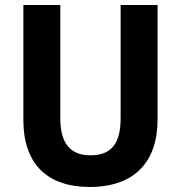

<svg xmlns="http://www.w3.org/2000/svg" viewBox="-20 -734 719 764"><path d="M607 -258V-714H460V-264C460 -164 424 -116 340 -116C261 -116 220 -162 220 -263V-714H73V-256C73 -85 165 10 337 10C517 10 607 -92 607 -258Z"/></svg>

Font: Noto Sans Georgian SemiCondensed Bold
Style: Regular
Weight: 700
Width: 4
Designer: Monotype Design Team, Akaki Razmadze
Foundry: Google LLC
Version: Version 2.005